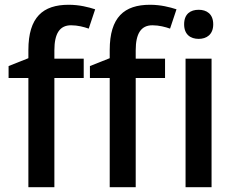

<svg xmlns="http://www.w3.org/2000/svg" viewBox="-20 -785 982 805"><path d="M331 -458V-539H208V-574C208 -644 230 -679 278 -679C306 -679 332 -672 352 -665L379 -746C351 -755 313 -765 268 -765C160 -765 99 -713 99 -575V-541L16 -508V-458H99V0H208V-458ZM672 -458V-539H549V-574C549 -644 571 -679 619 -679C647 -679 673 -672 693 -665L720 -746C692 -755 654 -765 609 -765C501 -765 440 -713 440 -575V-541L357 -508V-458H440V0H549V-458ZM813 -744C779 -744 752 -727 752 -683C752 -640 779 -622 813 -622C846 -622 874 -640 874 -683C874 -727 846 -744 813 -744ZM867 -539H758V0H867Z"/></svg>

Font: Noto Sans Thai Medium
Style: Regular
Weight: 500
Designer: Monotype Design Team
Foundry: Monotype Imaging Inc.
Version: Version 1.901